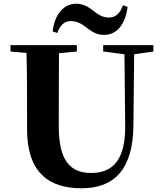

<svg xmlns="http://www.w3.org/2000/svg" viewBox="-20 -989 869 1029"><path d="M262 -821 287 -812C301 -854 326 -876 359 -876C400 -876 427 -854 452 -835C475 -818 500 -802 537 -802C604 -802 651 -854 664 -952L639 -961C624 -919 602 -895 563 -895C525 -895 499 -917 474 -936C451 -953 425 -969 389 -969C324 -969 274 -917 262 -821ZM533 -713 647 -698 651 -316C653 -135 586 -62 470 -62C355 -62 295 -129 295 -312V-406L296 -704L392 -713V-747H36V-713L122 -705C125 -605 125 -504 125 -406V-297C125 -61 245 20 417 20C595 20 692 -84 695 -314L699 -698L802 -713V-747H533Z"/></svg>

Font: Noto Serif SC Black
Style: Regular
Weight: 900
Designer: Ryoko NISHIZUKA 西塚涼子 (kana & ideographs); Frank Grießhammer (Latin, Greek & Cyrillic); Wenlong ZHANG 张文龙 (bopomofo); San
Foundry: Adobe
Version: Version 2.001;hotconv 1.1.0;makeotfexe 2.6.0